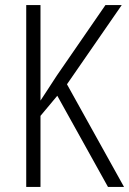

<svg xmlns="http://www.w3.org/2000/svg" viewBox="-20 -734 507 754"><path d="M467 0 243 -403 458 -714H394L203 -437C175 -393 153 -361 139 -339V-714H83V0H139V-279L205 -358L404 0Z"/></svg>

Font: Noto Sans Hebrew Condensed Light
Style: Regular
Weight: 300
Width: 3
Designer: Monotype Design Team
Foundry: Monotype Imaging Inc.
Version: Version 2.004